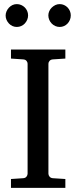

<svg xmlns="http://www.w3.org/2000/svg" viewBox="-20 -911 370 931"><path d="M33.2 0V-43L92.8 -46.9Q103.5 -47.9 108.6 -54.7Q113.8 -61.5 113.8 -68.8V-602.1Q113.8 -609.4 108.6 -615.7Q103.5 -622.1 92.8 -623L33.2 -627V-670.9H296.9V-627L235.8 -623Q225.6 -622.1 220.2 -615.7Q214.8 -609.4 214.8 -602.1V-68.8Q214.8 -61.5 220.2 -54.7Q225.6 -47.9 235.8 -46.9L296.9 -43V0ZM116.2 -836.4Q116.2 -825.2 111.8 -814.9Q107.4 -804.7 100.1 -796.9Q92.8 -789.1 82.8 -784.7Q72.8 -780.3 61.5 -780.3Q50.3 -780.3 40.5 -784.7Q30.8 -789.1 23.4 -796.9Q16.1 -804.7 11.7 -814.5Q7.3 -824.2 7.3 -835.4Q7.3 -846.2 11.7 -856.2Q16.1 -866.2 23.4 -874Q30.8 -881.8 40.5 -886.5Q50.3 -891.1 61.5 -891.1Q72.8 -891.1 82.8 -886.7Q92.8 -882.3 100.1 -875Q107.4 -867.7 111.8 -857.7Q116.2 -847.7 116.2 -836.4ZM323.2 -836.4Q323.2 -825.2 319.1 -814.9Q314.9 -804.7 307.6 -796.9Q300.3 -789.1 290.5 -784.7Q280.8 -780.3 269.5 -780.3Q258.3 -780.3 248.3 -784.7Q238.3 -789.1 230.7 -796.9Q223.1 -804.7 218.8 -814.9Q214.4 -825.2 214.4 -836.4Q214.4 -846.7 218.8 -856.7Q223.1 -866.7 231 -874.3Q238.8 -881.8 248.5 -886.5Q258.3 -891.1 269.5 -891.1Q280.8 -891.1 290.5 -886.7Q300.3 -882.3 307.6 -874.8Q314.9 -867.2 319.1 -857.2Q323.2 -847.2 323.2 -836.4Z"/></svg>

Font: BabelStone Ogham Lithic
Style: Regular
Weight: 400
Designer: Andrew West
Foundry: BabelStone
Version: Version 1.02 March 14, 2022